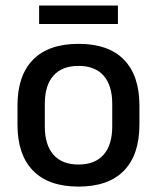

<svg xmlns="http://www.w3.org/2000/svg" viewBox="-20 -660 566 692"><path d="M263 12.5Q155 12.5 99 -45Q43 -102.5 43 -210.5V-280Q43 -387.5 99 -444.8Q155 -502 263 -502Q371 -502 426.8 -444.8Q482.5 -387.5 482.5 -280V-210.5Q482.5 -102.5 426.8 -45Q371 12.5 263 12.5ZM263 -67Q322.5 -67 353.5 -102.5Q384.5 -138 384.5 -204.5V-286Q384.5 -352 353.5 -387.2Q322.5 -422.5 263 -422.5Q203.5 -422.5 172.5 -387.2Q141.5 -352 141.5 -286V-204.5Q141.5 -138 172.5 -102.5Q203.5 -67 263 -67ZM121 -573.5V-640H405V-573.5Z"/></svg>

Font: Anek Latin Medium Medium
Style: Regular
Weight: 500
Version: Version 1.003